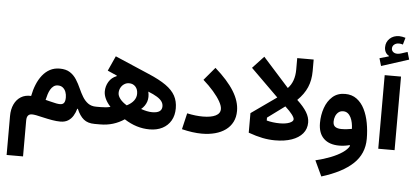

<svg xmlns="http://www.w3.org/2000/svg" viewBox="-70 -1100 3418 1580"><g transform="rotate(5 1639.0 -310.0)"><path d="M404.3 -289.2Q429.6 -289.2 445.8 -275.6Q462 -262 469.7 -240.9Q477.3 -219.8 477.3 -196.4Q477.3 -165.4 466.9 -151.3Q456.5 -137.3 434.1 -137.3Q420.1 -137.3 403.2 -140.5Q386.3 -143.8 363.3 -149.7Q351.1 -152.5 337.9 -155.8Q324.7 -159 313.2 -162.1Q318.3 -185.2 325.3 -207.8Q332.2 -230.3 342.8 -248.7Q353.4 -267.1 368.4 -278.1Q383.4 -289.2 404.3 -289.2ZM406.6 -428.6Q362.1 -428.6 326.4 -409.6Q290.8 -390.5 264.1 -356.7Q237.5 -323 219.5 -278.7Q201.4 -234.5 191.8 -183.9Q143 -186.6 107.4 -164.6Q71.7 -142.5 52.4 -101Q33 -59.4 33 -4.1V317.6H168.7V20.9Q168.7 -7.1 179.9 -20.2Q191 -33.2 212.2 -33.2Q225.1 -33.2 246.7 -29.4Q268.3 -25.5 298.6 -17.8Q344.8 -7.1 381.2 -0.9Q417.7 5.4 449.2 5.4Q487.2 5.4 512.7 -10.6Q538.2 -26.5 554.3 -53.2Q570.4 -79.8 579 -111.5L583.9 -111.8Q607.8 -55 641.5 -27.5Q675.3 0 731.6 0H732.1V-142.3H731.6Q692.1 -142.3 665.1 -161.9Q638.1 -181.6 619.2 -213Q600.3 -244.4 585 -279.1Q567.8 -318 546.1 -352.1Q524.4 -386.2 491.6 -407.4Q458.7 -428.6 406.6 -428.6Z M731.9 -142.3Q721.3 -142.3 716.5 -125.7Q711.7 -109.1 711.7 -71.5Q711.7 -33.2 716.5 -16.6Q721.3 0 731.9 0H777.8Q834.1 0 883.8 -15.3Q933.4 -30.5 976.4 -59.7Q1028.4 -26.3 1080.2 -10.5Q1132 5.4 1185.7 5.4Q1246.9 5.4 1292 -18.1Q1337.1 -41.6 1361.8 -84.5Q1386.5 -127.3 1386.5 -185.5Q1386.5 -244.3 1362.2 -289.1Q1337.9 -334 1283.8 -372.2Q1229.6 -410.4 1139.9 -448.3L857.5 -569.5L801.7 -446.3L879.7 -412.1L878.4 -407.2Q836.4 -391 814.3 -353.9Q792.2 -316.7 792.2 -273.9Q792.2 -244.3 806.9 -213Q821.6 -181.8 849.9 -151.1Q831.2 -146.4 812.7 -144.3Q794.3 -142.3 769.6 -142.3ZM982.1 -175.3Q946 -196.9 926.4 -222.2Q906.7 -247.6 906.7 -271.2Q906.7 -295.4 917.5 -315.1Q928.2 -334.9 946.4 -346.5Q964.6 -358.2 986.1 -358.2Q1018.6 -358.2 1038.8 -336.2Q1059 -314.3 1059 -277.3Q1059 -246.3 1039.4 -220.3Q1019.7 -194.3 982.1 -175.3ZM1102.6 -155.8Q1135.8 -184.1 1147.9 -221.2Q1160 -258.2 1149.1 -303.5Q1194.8 -285.5 1222.5 -268.3Q1250.2 -251.1 1263 -232.8Q1275.8 -214.6 1275.8 -192.6Q1275.8 -137.3 1195.6 -137.3Q1174.3 -137.3 1150.6 -142.3Q1127 -147.3 1102.6 -155.8Z M1890.4 -208.7Q1890.4 -288.1 1839 -371.1Q1787.6 -454.1 1682.7 -546.3L1592.9 -439.7Q1641.6 -396.7 1678.6 -353.9Q1715.6 -311.2 1736.2 -274.5Q1756.8 -237.7 1756.8 -212.3Q1756.8 -175.7 1719 -156.9Q1681.1 -138.1 1613.7 -138.1Q1584.5 -138.1 1552.3 -141.7Q1520.2 -145.3 1483.4 -153.2L1452 -19.6Q1496.2 -8.6 1538.1 -2.9Q1580.1 2.9 1618 2.9Q1677.3 2.9 1727.1 -10.6Q1776.9 -24 1813.5 -50.7Q1850.1 -77.4 1870.2 -116.9Q1890.4 -156.3 1890.4 -208.7Z M2283.4 -280.5Q2321.8 -245.4 2341.1 -220Q2360.4 -194.6 2360.4 -180.6Q2360.4 -162.9 2329.8 -150.2Q2299.1 -137.6 2248.4 -137.6Q2220.8 -137.6 2192.4 -141.3Q2164 -145 2140.7 -151.3V-175.3ZM2075.1 -672.6 1982.3 -572.9 2210.6 -347.8 2001.9 -200.3V-38.8Q2066.8 -15.5 2119.4 -5.1Q2172.1 5.2 2222.8 5.2Q2301.7 5.2 2359.9 -15.1Q2418.1 -35.5 2450 -73.5Q2481.8 -111.5 2481.8 -164.4Q2481.8 -206.9 2455.9 -249.8Q2430 -292.6 2376.2 -342.2Q2430.8 -395.4 2456.3 -454.8Q2481.8 -514.1 2481.8 -589.7V-684.9H2345.9V-589.7Q2345.9 -540.7 2332 -500.9Q2318 -461.2 2290.2 -433Z M2841.7 -2.9Q2827 25.8 2788.2 52.4Q2749.4 79.1 2692.9 101.4Q2636.4 123.7 2568.1 139.9L2628.2 268.1Q2798.8 215.8 2886.4 133.3Q2974 50.8 2974 -72.7Q2974 -140 2962.3 -203.1Q2950.7 -266.2 2925.8 -316.4Q2900.9 -366.5 2861 -396.1Q2821.2 -425.7 2764.8 -425.7Q2702.3 -425.7 2661.1 -389.2Q2619.8 -352.6 2599.4 -294Q2578.9 -235.4 2578.9 -170Q2578.9 -85.2 2624.5 -41.4Q2670 2.3 2752.8 2.3Q2775.1 2.3 2797.3 -0.9Q2819.4 -4 2838 -9.5ZM2844.9 -143.9Q2825.3 -140.2 2803.4 -137.7Q2781.5 -135.2 2758.2 -135.2Q2726.3 -135.2 2707.9 -147.7Q2689.6 -160.1 2689.6 -190.5Q2689.6 -213.4 2697.7 -234.2Q2705.8 -255.1 2721.8 -268.6Q2737.7 -282.1 2761.1 -282.1Q2783.5 -282.1 2799.1 -270Q2814.7 -257.9 2824.7 -237.6Q2834.7 -217.4 2839.5 -193Q2844.3 -168.7 2844.9 -143.9Z M3210.1 -607.9H3075.2V0H3210.1ZM3218.7 -928.9Q3204.4 -933.1 3191.5 -935.5Q3178.7 -938 3166.8 -938Q3119.4 -938 3088.8 -909.4Q3058.3 -880.7 3058.3 -837.2Q3058.3 -813.6 3068.1 -796Q3077.9 -778.4 3095.6 -769.6V-764.7L3020.3 -742.9L3038.8 -680.3L3264.7 -752.8L3246.3 -814.6L3193.7 -797.6Q3177.9 -792.5 3162.1 -792.5Q3141.8 -792.5 3128.6 -803.5Q3115.4 -814.5 3115.4 -832Q3115.4 -852.1 3131.1 -864.8Q3146.7 -877.5 3170.6 -877.5Q3178.8 -877.5 3186.8 -875.9Q3194.7 -874.3 3202.3 -871.6Z"/></g></svg>

Font: Estedad VF
Style: Regular
Weight: 100
Designer: Amin Abedi
Version: Version 7.3